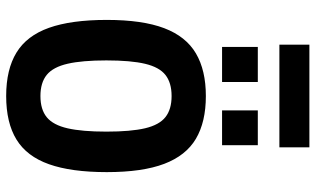

<svg xmlns="http://www.w3.org/2000/svg" viewBox="-220 -793 1022 622"><g transform="rotate(90 291.0 -482.0)"><path d="M291.1 9Q204.8 9 150.3 -24.4Q95.7 -57.7 70.1 -129.7Q44.5 -201.7 44.5 -317.1Q44.5 -432.5 71.3 -503Q98.1 -573.5 153 -605.7Q207.8 -637.9 291.1 -637.9Q374.9 -637.9 429.5 -605.7Q484 -573.5 510.8 -503Q537.6 -432.5 537.6 -317.1Q537.6 -201.7 512 -129.7Q486.5 -57.7 432.1 -24.4Q377.8 9 291.1 9ZM291.1 -102Q334.8 -102 359.9 -122.6Q385 -143.3 395.7 -190.1Q406.4 -236.9 406.4 -315.6Q406.4 -395.1 395.5 -441.2Q384.5 -487.3 359.2 -507.1Q334 -526.9 291.1 -526.9Q248.4 -526.9 223 -507.1Q197.7 -487.3 186.7 -441.2Q175.7 -395.1 175.7 -315.6Q175.7 -236.9 186.5 -190.1Q197.2 -143.3 222.4 -122.6Q247.7 -102 291.1 -102ZM132 -690.4V-806.2H245.7V-690.4ZM337.7 -690.4V-806.2H450.3V-690.4ZM124.8 -876.1V-973.3H457.3V-876.1Z"/></g></svg>

Font: Anaheim
Style: Regular
Weight: 400
Designer: Vernon Adams
Foundry: Vernon Adams
Version: Version 2.001